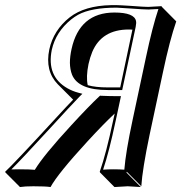

<svg xmlns="http://www.w3.org/2000/svg" viewBox="-20 -672 709 751"><path d="M483.9 -556.6Q377.9 -556.6 340.8 -468.8Q332 -447.3 326.2 -421.4Q315.9 -370.6 323.2 -338.9Q353 -330.1 401.9 -330.1H450.2L498 -556.2Q491.7 -556.6 483.9 -556.6ZM428.7 -228Q386.7 -189 322.8 -119.6Q206.1 7.3 177.7 59.6Q158.7 56.6 110.4 56.6Q77.6 56.6 58.1 59.6L1.5 2.9L0 0Q32.7 -29.8 205.6 -217.8Q242.7 -258.3 266.1 -282.2Q263.7 -284.2 262.7 -285.6L206.1 -342.3Q155.3 -394.5 172.9 -479Q189.5 -554.2 252.4 -604Q311 -649.9 415 -651.9Q424.8 -651.9 436.5 -651.9Q448.2 -651.9 493.2 -648.9Q544.4 -645 560.1 -645L611.8 -647.9L613.3 -645L669.4 -588.4Q644 -515.6 617.2 -388.7L564.9 -143.6Q537.1 -10.7 532.7 56.6L476.1 0L474.6 2.9L530.8 59.6Q528.8 59.6 479.5 56.6L427.7 59.6L371.6 2.9L370.1 0Q395.5 -72.8 422.4 -200.2ZM285.6 -309.6 302.2 -305.2 290 -293Q257.3 -259.3 173.3 -167.5Q63.5 -47.9 24.4 -9.3Q34.7 -9.8 54.2 -9.8Q97.2 -9.8 116.2 -7.8Q150.4 -64.5 259.3 -182.6Q326.7 -255.9 368.2 -294.9L371.6 -297.9L375.5 -297.4Q407.2 -295.9 440.9 -295.9H453.1L432.1 -197.8Q406.7 -78.1 383.3 -8.3Q401.9 -9.8 422.9 -9.8Q447.8 -9.8 466.3 -8.3Q471.7 -76.7 498.5 -202.1L550.8 -447.3Q576.2 -567.4 599.6 -636.7Q580.6 -635.3 560.1 -634.8Q543.5 -634.8 491.2 -638.7Q448.2 -641.6 436.5 -642.1Q336.9 -642.1 285.6 -614.3Q271 -606 258.8 -596.2Q198.2 -547.4 182.6 -477.1Q161.6 -373.5 243.7 -326.7Q263.7 -315.4 285.6 -309.6ZM427.2 -623Q506.3 -623 512.2 -588.9Q512.7 -585 512.7 -582Q512.2 -574.7 510.7 -566.9L458 -319.8H401.9Q286.1 -319.8 261.7 -379.9Q253.9 -400.4 253.4 -426.3Q253.4 -450.7 259.8 -480Q291 -622.6 427.2 -623Z"/></svg>

Font: Linux Biolinum Shadow O
Style: Italic
Weight: 400
Italic angle: -12°
Designer: Philipp H. Poll
Foundry: Philipp H. Poll
Version: Version 0.6.2